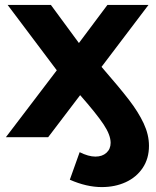

<svg xmlns="http://www.w3.org/2000/svg" viewBox="-20 -558 634 781"><path d="M586 35Q586 87 560.5 125Q535 163 491.5 183Q448 203 394 203Q332 203 264 173L304 61Q340 79 368 79Q396 79 413 63.5Q430 48 430 23Q430 -9 401 -52.5Q372 -96 306 -171L176 0H4L211 -272L11 -538H187L301 -383L417 -538H584L393 -286Q466 -202 504.5 -152Q543 -102 564.5 -56Q586 -10 586 35Z"/></svg>

Font: APTA Sans Regular
Style: Bold Italic
Weight: 700
Version: Version 7.200